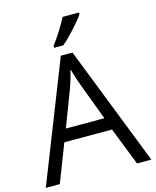

<svg xmlns="http://www.w3.org/2000/svg" viewBox="-134 -1022 901 1112"><g transform="rotate(-15 316.5 -465.5)"><path d="M546.9 0 458 -227.1H171.9L84 0H0L282.2 -716.8H352.1L632.8 0ZM432.1 -301.8 349.1 -522.9Q333 -564.9 315.9 -626Q305.2 -579.1 285.2 -522.9L201.2 -301.8ZM256.8 -783.2Q280.3 -813.5 307.4 -856.4Q334.5 -899.4 350.1 -931.2H448.7V-920.9Q427.2 -889.2 384.8 -842.8Q342.3 -796.4 311 -771H256.8Z"/></g></svg>

Font: f0_52653 
Style: Regular
Weight: 400
Foundry: Ascender Corporation
Version: Version 1.10